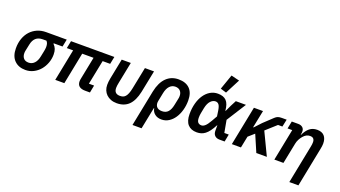

<svg xmlns="http://www.w3.org/2000/svg" viewBox="-74 -1503 4258 2402"><g transform="rotate(20 2055.5 -302.5)"><path d="M461 -423 460 -416Q485 -392 496.5 -362Q508 -332 508 -289Q508 -232 488 -177.5Q468 -123 432.5 -81Q397 -39 347.5 -13.5Q298 12 240 12Q147 12 92 -44Q37 -100 37 -205Q37 -276 58 -334.5Q79 -393 117 -434.5Q155 -476 207.5 -499Q260 -522 323 -522H598L578 -423ZM315 -423Q203 -423 179 -304L161 -218Q159 -210 158 -201.5Q157 -193 157 -182Q157 -140 179.5 -114Q202 -88 246 -88Q291 -88 322.5 -121Q354 -154 366 -217L381 -291Q384 -306 386 -319.5Q388 -333 388 -347Q388 -372 383 -389.5Q378 -407 364 -423Z M1034 0Q927 0 927 -88Q927 -104 932 -127L991 -423H840L756 0H635L719 -423H635L655 -522H1232L1212 -423H1112L1047 -99H1116L1097 0Z M1395 -242Q1390 -216 1387.5 -200Q1385 -184 1385 -167Q1385 -88 1463 -88Q1485 -88 1502.5 -94Q1520 -100 1534.5 -116Q1549 -132 1560.5 -160.5Q1572 -189 1581 -234L1639 -522H1760L1701 -228Q1675 -106 1615 -47Q1555 12 1456 12Q1412 12 1377 -1.5Q1342 -15 1317.5 -38.5Q1293 -62 1280 -94Q1267 -126 1267 -164Q1267 -184 1269 -204.5Q1271 -225 1276 -251L1330 -522H1451Z M1832 -281Q1858 -406 1923 -470Q1988 -534 2085 -534Q2182 -534 2234.5 -481Q2287 -428 2287 -325Q2287 -258 2270 -197Q2253 -136 2222 -89.5Q2191 -43 2147.5 -15.5Q2104 12 2051 12Q1997 12 1962 -16Q1927 -44 1920 -89H1915L1857 200H1736ZM2022 -88Q2073 -88 2102 -119.5Q2131 -151 2144 -214L2162 -301Q2164 -309 2165.5 -319Q2167 -329 2167 -341Q2167 -383 2143.5 -408.5Q2120 -434 2078 -434Q2034 -434 2003 -401.5Q1972 -369 1959 -306L1937 -196Q1932 -174 1934.5 -154.5Q1937 -135 1947 -120Q1957 -105 1975.5 -96.5Q1994 -88 2022 -88Z M2890 0H2822Q2781 0 2757.5 -23.5Q2734 -47 2735 -92V-159H2732Q2706 -109 2681.5 -76Q2657 -43 2631.5 -23.5Q2606 -4 2578.5 4Q2551 12 2521 12Q2444 12 2402 -34.5Q2360 -81 2360 -174Q2360 -252 2378 -318Q2396 -384 2429 -432Q2462 -480 2507.5 -507Q2553 -534 2608 -534Q2684 -534 2722 -494Q2760 -454 2767 -364H2771L2810 -447L2849 -522H2984L2820 -263L2850 -99H2909ZM2546 -90Q2557 -90 2568.5 -94.5Q2580 -99 2593 -110Q2606 -121 2620.5 -140.5Q2635 -160 2652 -190L2693 -262L2683 -332Q2674 -391 2657 -412Q2640 -433 2613 -433Q2578 -433 2548 -401.5Q2518 -370 2504 -304L2490 -232Q2484 -202 2484 -171Q2484 -127 2500.5 -108.5Q2517 -90 2546 -90ZM2697 -581 2619 -605 2689 -805 2799 -778Z M3216 -223 3138 -154 3107 0H2986L3090 -522H3211L3164 -290H3171L3252 -377L3371 -489Q3391 -508 3411 -515Q3431 -522 3462 -522H3526L3505 -423H3447L3309 -299L3452 0H3312Z M3552 0 3636 -423H3574L3594 -522H3680Q3716 -522 3738.5 -503Q3761 -484 3761 -449Q3761 -442 3760.5 -433.5Q3760 -425 3758 -420L3755 -406H3760Q3789 -468 3829.5 -501Q3870 -534 3930 -534Q3993 -534 4025.5 -498Q4058 -462 4058 -396Q4058 -379 4055.5 -361.5Q4053 -344 4049 -324L3945 200H3824L3926 -314Q3932 -342 3932 -369Q3932 -398 3918 -414.5Q3904 -431 3871 -431Q3845 -431 3823 -418.5Q3801 -406 3783 -385Q3763 -362 3748.5 -334Q3734 -306 3728 -275L3673 0Z"/></g></svg>

Font: IBM Plex Sans SmBld
Style: Italic
Weight: 600
Italic angle: -11°
Designer: Mike Abbink, Paul van der Laan, Pieter van Rosmalen
Foundry: Bold Monday
Version: Version 3.005